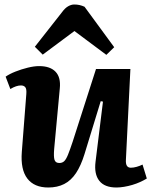

<svg xmlns="http://www.w3.org/2000/svg" viewBox="-20 -820 674 854"><path d="M5 -479Q22 -491 48.5 -501.5Q75 -512 103.5 -519Q132 -526 154 -526Q203 -526 227 -501Q251 -476 246 -427L221 -158Q218 -123 222.5 -109Q227 -95 244 -95Q257 -95 265.5 -103Q274 -111 282.5 -132Q291 -153 303 -189L407 -513H560L540 -109Q539 -91 544.5 -82.5Q550 -74 562 -74Q574 -74 588 -78Q602 -82 614 -88L633 -26Q620 -18 603.5 -10.5Q587 -3 568.5 2.5Q550 8 531.5 11Q513 14 498 14Q445 14 421.5 -16Q398 -46 405 -101L438 -368L428 -370L356 -135Q340 -83 318 -50Q296 -17 265.5 -1.5Q235 14 195 14Q132 14 101.5 -26Q71 -66 77 -144L97 -401Q99 -424 92.5 -432Q86 -440 73 -440Q63 -440 51 -436Q39 -432 26 -424ZM488 -610 453 -576 311 -682 170 -577 135 -612 256 -766Q269 -784 283 -792Q297 -800 310 -800Q323 -800 334 -797.5Q345 -795 356 -790Z"/></svg>

Font: Literata
Style: Bold Italic
Weight: 700
Italic angle: -2°
Designer: Latin by Veronika Burian and Jose Scaglione. Greek by Irene Vlachou. Cyrillic by Vera Evstafieva
Foundry: TypeTogether
Version: Version 3.103;gftools[0.9.29]